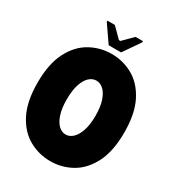

<svg xmlns="http://www.w3.org/2000/svg" viewBox="-206 -990 1026 1124"><g transform="rotate(30 307.0 -428.0)"><path d="M14 -350Q14 -477 55 -557Q96 -637 163 -674.5Q230 -712 307 -712Q385 -712 451.5 -674.5Q518 -637 559 -557Q600 -477 600 -350Q600 -223 559 -143Q518 -63 451.5 -25.5Q385 12 307 12Q230 12 163 -25.5Q96 -63 55 -143Q14 -223 14 -350ZM211 -350Q211 -291 224 -250.5Q237 -210 259 -189Q281 -168 307 -168Q334 -168 356 -189Q378 -210 391.5 -250.5Q405 -291 405 -350Q405 -411 391.5 -451Q378 -491 356 -511.5Q334 -532 307 -532Q281 -532 259 -511.5Q237 -491 224 -450.5Q211 -410 211 -350ZM265 -747 187 -860V-868H237L302 -803H312L377 -868H427V-860L349 -747Z"/></g></svg>

Font: Phudu Black
Style: Regular
Weight: 900
Version: Version 1.005;gftools[0.9.23]